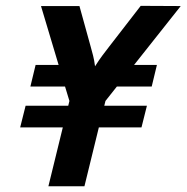

<svg xmlns="http://www.w3.org/2000/svg" viewBox="-20 -646 647 666"><path d="M147.9 0 197.9 -204.2H50L68.8 -279.2H216.7L220.8 -295.8L205.6 -345.8H85.4L103.5 -420.8H183.3L122.2 -625H255.6L294.4 -484.7Q298.6 -469.4 302.8 -453.5Q306.9 -437.5 309.7 -416Q323.6 -438.2 335.4 -453.8Q347.2 -469.4 359 -484.7L468.1 -625.7L606.9 -625L445.1 -420.8H524.3L506.2 -345.8H385.4L345.8 -295.8L341.7 -279.2H489.6L470.8 -204.2H322.9L272.9 0Z"/></svg>

Font: Afacad
Style: Bold Italic
Weight: 700
Italic angle: -14°
Designer: Kristian Moeller
Foundry: Dicotype
Version: Version 1.000; ttfautohint (v1.8.4.7-5d5b)